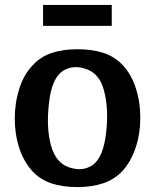

<svg xmlns="http://www.w3.org/2000/svg" viewBox="-20 -750 630 780"><path d="M550 -272Q550 -207 531 -150Q512 -93 477 -55Q445 -21 399.5 -5.5Q354 10 294 10Q234 10 189 -5Q144 -20 112 -54Q77 -92 58.5 -148Q40 -204 40 -268Q40 -332 58.5 -390Q77 -448 113 -485Q145 -520 190.5 -535Q236 -550 295 -550Q355 -550 400.5 -535Q446 -520 478 -486Q513 -449 531.5 -392.5Q550 -336 550 -272ZM188 -156Q198 -122 216 -100.5Q234 -79 261 -70Q288 -61 311 -63Q334 -65 356 -79Q400 -111 411 -210Q417 -260 414.5 -304Q412 -348 402 -384Q393 -418 374.5 -439.5Q356 -461 329 -470Q302 -479 279 -477Q256 -475 234 -461Q189 -429 179 -331Q167 -229 188 -156ZM155 -645V-730H434V-645Z"/></svg>

Font: Domine SemiBold
Style: Regular
Weight: 600
Designer: Pablo Impallari, Rodrigo Fuenzalida, Brenda Gallo
Foundry: Pablo Impallari, Rodrigo Fuenzalida, Brenda Gallo
Version: Version 2.000